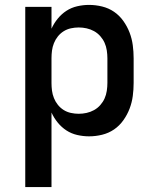

<svg xmlns="http://www.w3.org/2000/svg" viewBox="-20 -548 640 783"><path d="M83 215V-520H190V-431Q200 -453 215.5 -472Q231 -491 251 -504Q271 -517 295 -522.5Q319 -528 343 -528Q370 -528 396.5 -521.5Q423 -515 445 -500Q467 -485 483 -462.5Q499 -440 508.5 -415Q518 -390 521.5 -363.5Q525 -337 525 -310V-210Q525 -183 521.5 -156.5Q518 -130 508.5 -105Q499 -80 483 -57.5Q467 -35 445 -20Q423 -5 396.5 1.5Q370 8 343 8Q319 8 295 2.5Q271 -3 251 -16Q231 -29 215.5 -48Q200 -67 190 -89V215ZM301 -84Q317 -84 333 -87.5Q349 -91 363.5 -99Q378 -107 389 -119.5Q400 -132 406.5 -146.5Q413 -161 415.5 -177.5Q418 -194 418 -210V-310Q418 -326 415.5 -342.5Q413 -359 406.5 -373.5Q400 -388 389 -400.5Q378 -413 363.5 -421Q349 -429 333 -432.5Q317 -436 301 -436Q285 -436 269 -432.5Q253 -429 239.5 -420.5Q226 -412 216 -399.5Q206 -387 200 -372Q194 -357 192 -341.5Q190 -326 190 -310V-210Q190 -194 192 -178.5Q194 -163 200 -148Q206 -133 216 -120.5Q226 -108 239.5 -99.5Q253 -91 269 -87.5Q285 -84 301 -84Z"/></svg>

Font: Iosevka SS04 Semibold Extended
Style: Regular
Weight: 600
Width: 7
Monospace: yes
Designer: Belleve Invis
Foundry: Belleve Invis
Version: Version 19.0.0; ttfautohint (v1.8.4)